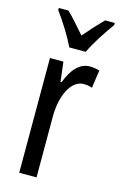

<svg xmlns="http://www.w3.org/2000/svg" viewBox="-118 -817 544 868"><g transform="rotate(15 153.5 -383.0)"><path d="M137 -606H214C235 -652 277 -715 307 -756V-766H262C228 -731 210 -712 176 -672C146 -706 115 -743 90 -766H45V-756C80 -709 116 -650 137 -606ZM249 -547C202 -547 167 -507 144 -445H139L128 -537H65V0H146V-280C145 -385 186 -463 243 -463C258 -463 271 -461 283 -456L295 -540C279 -545 264 -547 249 -547Z"/></g></svg>

Font: Noto Sans Arabic UI XCn
Style: Regular
Weight: 400
Width: 2
Designer: Monotype Design Team, Nadine Chahine and Nizar Qandah
Foundry: Monotype Imaging Inc.
Version: Version 2.010